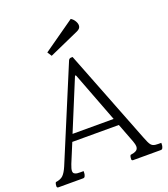

<svg xmlns="http://www.w3.org/2000/svg" viewBox="-164 -1125 1013 1159"><g transform="rotate(-20 342.5 -545.0)"><path d="M10 -80Q0 -80 0 -90Q0 -94 1 -101.5Q2 -109 6 -115Q38 -119 54 -135Q70 -151 85 -186L332 -778Q337 -790 350 -790H359L595 -186Q609 -149 619 -136Q629 -123 648 -121Q655 -120 665 -120Q675 -120 685 -120Q685 -115 684.5 -107Q684 -99 682 -94Q679 -84 675 -82Q671 -80 669 -80H490Q480 -80 480 -90Q480 -94 481 -101.5Q482 -109 486 -115Q510 -118 523 -126Q536 -134 536 -152Q536 -164 528 -186L481 -309H182L131 -186Q120 -158 120 -145Q120 -133 126.5 -128Q133 -123 144 -121Q151 -120 163.5 -120Q176 -120 186 -120Q186 -115 185.5 -107Q185 -99 183 -94Q180 -84 176 -82Q172 -80 170 -80ZM200 -354H464L342 -674Q337 -686 332 -674ZM436 -926 243 -840 225 -868 427 -1010Q443 -1000 452 -984Q461 -968 460 -955Q460 -937 436 -926Z"/></g></svg>

Font: Gowun Batang
Style: Regular
Weight: 400
Designer: Yanghee Ryu
Foundry: Yanghee Ryu
Version: Version 2.000